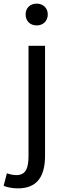

<svg xmlns="http://www.w3.org/2000/svg" viewBox="-64 -795 359 1057"><path d="M35 242C143 242 184 173 184 62V-543H93V62C93 128 80 169 26 169C7 169 -12 164 -26 159L-44 228C-25 236 3 242 35 242ZM138 -655C173 -655 199 -679 199 -716C199 -751 173 -775 138 -775C102 -775 77 -751 77 -716C77 -679 102 -655 138 -655Z"/></svg>

Font: ChiuKong Gothic CL
Style: Regular
Weight: 400
Designer: Ryoko NISHIZUKA 西塚涼子 (kana, bopomofo & ideographs); Paul D. Hunt (Latin, Greek & Cyrillic); Sandoll Communications 산돌커뮤니
Foundry: Adobe
Version: Version 1.300